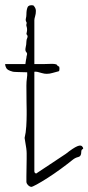

<svg xmlns="http://www.w3.org/2000/svg" viewBox="-60 -719 344 749"><path d="M62 10Q55 9 49.5 3.5Q44 -2 43 -9Q43 -15 43 -31Q43 -47 43.5 -65.5Q44 -84 44 -99.5Q44 -115 44 -121Q44 -129 42.5 -140.5Q41 -152 36 -181Q41 -201 42.5 -226.5Q44 -252 44 -272Q44 -279 44 -289Q44 -299 43.5 -321Q43 -343 43 -385Q43 -401 45 -414Q47 -427 46 -437Q34 -437 9 -438Q6 -438 -2.5 -438.5Q-11 -439 -12 -440Q-31 -445 -35.5 -453.5Q-40 -462 -40 -469H35H39Q40 -479 41.5 -486Q43 -493 43 -493Q43 -498 45 -504.5Q47 -511 43 -515Q37 -521 40 -533.5Q43 -546 43 -557Q43 -564 46.5 -571.5Q50 -579 43 -586Q43 -586 45 -596.5Q47 -607 43 -618Q42 -622 43.5 -626Q45 -630 43 -633Q39 -639 41 -647Q43 -655 43 -662Q43 -680 47.5 -690.5Q52 -701 70 -698Q80 -688 80 -676.5Q80 -665 77 -655.5Q74 -646 74 -640V-469H75H108Q117 -469 126 -469.5Q135 -470 143 -470Q148 -470 151.5 -469.5Q155 -469 159 -468Q162 -467 163.5 -464Q165 -461 169 -460Q172 -460 172 -451Q172 -442 169 -441Q156 -438 145 -434.5Q134 -431 122 -431Q113 -431 103 -434Q94 -437 86.5 -438.5Q79 -440 74 -439V-51Q74 -44 81 -42L197 -119Q226 -142 241.5 -148.5Q257 -155 262 -146Q267 -139 262 -137Q257 -135 257 -126Q257 -109 245.5 -106.5Q234 -104 224 -96Q203 -79 177 -60Q151 -41 126 -25Q101 -9 83.5 0.5Q66 10 62 10Z"/></svg>

Font: Sankofa Display
Style: Regular
Weight: 400
Designer: Batsirai Madzonga
Foundry: Batsirai Madzonga
Version: Version 1.000; ttfautohint (v1.8.4.7-5d5b)